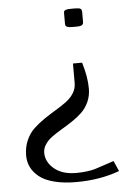

<svg xmlns="http://www.w3.org/2000/svg" viewBox="-55 -626 631 878"><g transform="rotate(-5 260.5 -187.0)"><path d="M291.5 -244.1V-333.5L333.5 -333.5Q354 -266.6 354 -212.9Q354 -179.7 341.3 -151.8Q328.6 -124 308.6 -105Q288.6 -85.9 263.9 -69.6Q239.3 -53.2 214.8 -38.8Q190.4 -24.4 170.4 -10.2Q150.4 3.9 137.7 22.5Q125 41 125 62.5Q125 104 162.1 135.3Q199.2 166.5 262.7 166.5Q290.5 166.5 313.2 163.3Q335.9 160.2 347.9 156.7Q359.9 153.3 389.4 143.1Q418.9 132.8 437.5 127L458.5 174.8Q368.7 208 260.3 208Q201.7 208 158 196.6Q114.3 185.1 89.6 164.8Q64.9 144.6 53.2 120.4Q41.5 96.2 41.5 67.4Q41.5 29.3 55.2 -1.9Q68.8 -33.2 91.1 -54.2Q113.3 -75.2 139.9 -93.2Q166.5 -111.3 193.1 -127.2Q219.7 -143 241.9 -159.2Q264.2 -175.3 277.8 -196.8Q291.5 -218.2 291.5 -244.1ZM271 -521V-562.5Q271 -571.3 272.2 -574.7Q273.4 -578.1 280.3 -580.8Q287.1 -583.5 302.2 -583.5L322.8 -583.5Q343.3 -583.5 348.6 -579.1Q354 -574.7 354 -562.5V-521Q354 -515.6 353.5 -513.2Q353 -510.7 350.3 -507.1Q347.7 -503.4 340.8 -501.7Q334 -500 322.8 -500L302.2 -500Q287.6 -500 280.5 -502.9Q273.4 -505.8 272.2 -509.5Q271 -513.2 271 -521Z"/></g></svg>

Font: Resagnicto
Style: Regular
Weight: 500
Version: Version 0.9991